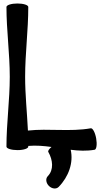

<svg xmlns="http://www.w3.org/2000/svg" viewBox="-20 -840 613 1100"><path d="M316 231C373 173 402 92 385 18C431 24 476 26 522 18C533 16 537 -13 531 -47C525 -81 511 -107 500 -105C382 -84 259 -105 140 -92C135 -195 124 -297 124 -400C124 -534 142 -666 142 -800C142 -811 115 -820 80 -820C45 -820 17 -811 17 -800C17 -666 36 -534 36 -400C36 -266 17 -134 17 0C17 11 45 20 80 20C115 20 142 11 142 0V-4C187 -8 231 -4 275 2C261 14 253 25 257 31C283 77 289 133 254 169C240 183 243 208 260 225C277 242 302 245 316 231Z"/></svg>

Font: Nupuram
Style: Bold
Weight: 700
Designer: Santhosh Thottingal (santhosh.thottingal@gmail.com)
Foundry: SMC
Version: Version 1.000